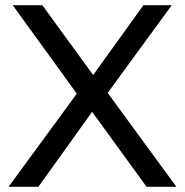

<svg xmlns="http://www.w3.org/2000/svg" viewBox="-20 -720 713 740"><path d="M545 0 335 -289 128 0H13L276 -359L29 -700H143L339 -431L533 -700H642L395 -362L660 0Z"/></svg>

Font: APTA Sans Medium
Style: Bold
Weight: 500
Version: Version 7.200